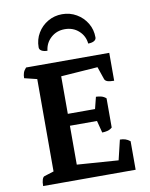

<svg xmlns="http://www.w3.org/2000/svg" viewBox="-96 -959 805 1028"><g transform="rotate(-10 307.0 -444.5)"><path d="M53.9 0Q53.9 -21.9 58.4 -35.1Q62.9 -48.4 69.9 -50.9L140.1 -72.9L122.4 -52.4V-585.8L140 -565.2L53.9 -586.4Q53.9 -603.1 58.2 -615.6Q62.4 -628.1 74.3 -641H526.4V-489.3Q500.9 -489.3 489.2 -494Q477.5 -498.7 474.5 -507.7L447.7 -586L461.7 -577L240.2 -561.2L251.2 -574.2V-349.5L241.2 -357.8H410.1L397.1 -349.5L415.3 -421.7Q428.5 -421.7 443.2 -418Q457.9 -414.4 469.9 -403.6V-245Q457.9 -234.2 443.2 -230.8Q428.5 -227.4 415.3 -227.4L396.1 -302.1L410.1 -293.1H241.2L251.2 -302.5V-71.4L241.2 -82.4L484.2 -64.9L471.6 -47.8L501.8 -173.7Q518.5 -173.7 531.3 -169.4Q544.1 -165.2 556.9 -155V0ZM313.3 -888.6Q270.8 -888.6 235.7 -868.1Q200.6 -847.7 179.9 -812.9Q159.1 -778.2 159.1 -735.4Q159.1 -723.1 171.2 -716.3Q183.3 -709.5 202.6 -709.5Q207.1 -751.3 238 -779.2Q269 -807.1 313.2 -807.1Q358.4 -807.1 389.2 -779.2Q420.1 -751.3 424.1 -709.5Q443.9 -709.5 456 -716.3Q468.1 -723.1 468.1 -735.4Q468.1 -778.2 447.1 -812.9Q426.1 -847.7 390.9 -868.1Q355.7 -888.6 313.3 -888.6Z"/></g></svg>

Font: Petrona
Style: Regular
Weight: 400
Designer: Ringo R. Seeber
Foundry: Ringo R. Seeber
Version: Version 2.001; ttfautohint (v1.8.3)